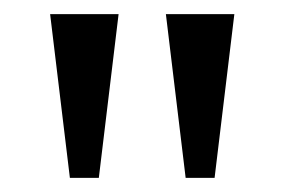

<svg xmlns="http://www.w3.org/2000/svg" viewBox="-20 -734 403 272"><path d="M79 -482 51 -714H148L120 -482ZM243 -482 215 -714H312L284 -482Z"/></svg>

Font: Noto Serif Condensed
Style: Regular
Weight: 400
Width: 3
Designer: Monotype Design Team
Foundry: Monotype Imaging Inc.
Version: Version 2.013; ttfautohint (v1.8.4.7-5d5b)